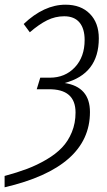

<svg xmlns="http://www.w3.org/2000/svg" viewBox="-34 -716 459 826"><path d="M248 -695.8Q314 -695.8 352.5 -656.7Q391.1 -617.7 391.1 -550.8Q391.1 -397.9 244.1 -358.9Q353 -342.3 353 -233.9Q353 4.4 -14.2 89.8V41Q40 26.4 82.8 10.3Q125.5 -5.9 165.8 -29.5Q206.1 -53.2 232.7 -81.1Q259.3 -108.9 275.1 -147.5Q291 -186 291 -231.9Q291 -333.5 174.8 -332H124L139.2 -381.8H180.2Q246.1 -381.8 288.1 -426.5Q330.1 -471.2 330.1 -543.9Q330.1 -592.8 307.9 -619.4Q285.6 -646 242.2 -646Q203.6 -646 168.7 -628.7Q133.8 -611.3 94.2 -577.1L67.9 -612.8Q155.3 -695.8 248 -695.8Z"/></svg>

Font: Fira Sans Compressed Light
Style: Italic
Weight: 300
Width: 3
Italic angle: -8°
Designer: Carrois Corporate & Edenspiekermann AG
Foundry: Carrois Corporate GbR & Edenspiekermann AG
Version: Version 4.203;PS 004.203;hotconv 1.0.88;makeotf.lib2.5.64775